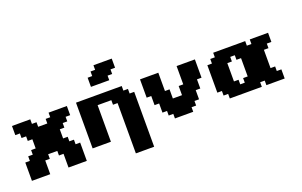

<svg xmlns="http://www.w3.org/2000/svg" viewBox="-130 -1608 3885 2466"><g transform="rotate(-20 1812.5 -375.0)"><path d="M500 125H750V-125H687.5V-187.5H625V-250H562.5V-375H625V-437.5H687.5V-500H750V-625H500V-562.5H437.5V-500H312.5V-562.5H250V-625H0V-500H62.5V-437.5H125V-375H187.5V-250H125V-187.5H62.5V-125H0V125H250V-62.5H312.5V-125H437.5V-62.5H500Z M1375 250H1625V-500H1562.5V-562.5H1500V-625H875V0H1125V-500H1312.5V-437.5H1375ZM1125 -750H1375V-812.5H1437.5V-875H1500V-1000H1250V-937.5H1187.5V-875H1125Z M2000 0H2250V-62.5H2312.5V-125H2375V-250H2437.5V-375H2500V-625H2250V-375H2187.5V-250H2062.5V-375H2000V-625H1750V-375H1812.5V-250H1875V-125H1937.5V-62.5H2000Z M3250 0H3500V-125H3437.5V-187.5H3375V-437.5H3437.5V-500H3500V-625H3250V-562.5H3187.5V-625H2750V-562.5H2687.5V-500H2625V-125H2687.5V-62.5H2750V0H3187.5V-62.5H3250ZM3000 -125H2937.5V-187.5H2875V-437.5H2937.5V-500H3000V-437.5H3062.5V-187.5H3000Z"/></g></svg>

Font: Faithful 32x
Style: Bold
Weight: 400
Foundry: Faithful Resource Pack
Version: Version 1.0; January 27, 2023